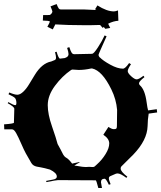

<svg xmlns="http://www.w3.org/2000/svg" viewBox="-51 -1000 800 953"><path d="M441.9 -876 400.9 -875H360.8Q286.6 -875 223.6 -878.9Q223.6 -877.4 210.9 -854L184.1 -867.2Q195.8 -888.2 196.8 -893.1Q192.9 -895 192.9 -895L186 -896.5L161.6 -897.9L163.1 -925.3H184.1Q196.8 -925.3 197.8 -926.3L205.1 -933.1L209 -940.9Q209 -947.8 199.7 -968.3L230 -980Q236.8 -962.4 240.7 -957.8Q244.6 -953.1 250 -953.1H363.8Q374.5 -953.1 396.2 -951.7Q418 -950.2 427.7 -950.2Q423.3 -951.7 420.9 -954.1L432.6 -973.1Q479 -943.4 514.6 -943.4Q521 -943.4 534.7 -948.2L536.6 -897Q511.7 -895.5 485.8 -882.3L496.1 -861.3L471.7 -856.9L463.9 -866.2L459 -861.3L445.8 -876ZM684.1 -452.1 727.1 -458 729 -441.9 687 -436Q682.1 -407.2 681.6 -374Q679.7 -304.7 610.8 -232.9L551.3 -173.8Q547.9 -170.4 547.9 -163.1Q547.9 -148.4 581.1 -123L576.2 -117.2Q547.4 -139.2 532.2 -139.2L525.9 -138.2Q523.9 -138.2 522.9 -137.2L497.1 -126Q489.3 -123 489.3 -114.7Q489.3 -106.4 498 -85.9L489.3 -83Q475.6 -112.8 468.3 -112.8Q450.2 -112.8 450.2 -95.2Q450.2 -93.8 455.1 -66.9H437Q427.2 -105 424.3 -105L237.3 -106Q228.5 -106 179.2 -96.2L178.2 -102.1Q222.2 -109.9 222.2 -111.8Q231 -115.2 231 -124Q231 -141.6 197.3 -158.2L171.9 -165Q165 -167 152.1 -169.2Q139.2 -171.4 131.8 -172.9Q112.3 -176.8 104 -191.9L77.1 -238.8Q68.4 -254.4 54 -287.6Q39.6 -320.8 29.1 -339.4Q18.6 -357.9 9.3 -357.9H-29.8L-30.8 -382.8Q18.1 -386.2 18.1 -391.1L20 -460Q20 -469.7 -12.7 -487.8L-9.8 -493.2Q16.1 -478 24.9 -478Q31.2 -478 30.3 -492.4Q29.3 -506.8 23.4 -513.4Q17.6 -520 -8.8 -532.2L-4.9 -541Q21 -529.8 34.9 -529.8Q48.8 -529.8 64.7 -544.9Q80.6 -560.1 94 -582.8Q107.4 -605.5 122.1 -628.9Q157.2 -686 203.1 -694.8L221.2 -702.1Q227.1 -705.1 227.1 -713.6Q227.1 -722.2 222.2 -741.2L230 -743.2Q239.7 -709 247.1 -709L271 -711.9Q271.5 -711.9 281.2 -716.8Q289.1 -722.2 289.1 -731.7Q289.1 -741.2 282.2 -762.2L293 -766.1Q300.3 -744.1 305.2 -737.5Q310.1 -731 317.9 -731L406.2 -732.9Q414.6 -733.4 435.1 -764.9Q455.6 -796.4 468.3 -824.2L478 -819.8Q438 -731.9 438 -727.5Q438 -723.1 442.9 -715.8H443.8Q460.4 -698.7 496.3 -679Q532.2 -659.2 559.1 -659.2Q570.8 -659.2 589.8 -687L599.1 -681.2Q583 -657.2 583 -647.2Q583 -637.2 600.1 -621.6Q617.2 -606 627.4 -606Q637.7 -606 661.1 -624L666 -617.2Q639.2 -596.2 639.2 -586.9V-584Q640.6 -579.6 643.1 -577.1Q668.5 -555.2 676.8 -492.2Q680.7 -463.4 684.1 -452.1ZM339.8 -652.8 308.1 -654.8Q306.2 -654.8 302.2 -652.8Q257.3 -622.1 221.7 -574Q186 -525.9 186 -478Q186 -433.1 207.3 -372.1Q228.5 -311 234.9 -285.2Q252.4 -253.9 259.8 -238.3Q267.1 -222.7 278.3 -216.8Q289.6 -210.9 307.1 -188L343.3 -195.8L344.2 -193.8Q331.1 -187 317.9 -178.2Q322.3 -177.7 335 -175.8Q360.8 -170.9 375 -170.9L392.1 -171.9L408.2 -170.9Q416 -170.9 418.9 -173.8L430.2 -184.1Q455.1 -206.1 473.1 -235.4Q491.2 -264.6 491.2 -288.1Q491.2 -311.5 461.9 -331.1L487.3 -370.1Q503.9 -358.9 513.4 -358.9Q522.9 -358.9 525.9 -361.3Q529.3 -364.7 529.3 -374L530.3 -454.1Q525.9 -507.3 501.5 -556.6Q456.1 -649.4 406.2 -660.2H401.9Q369.1 -652.8 339.8 -652.8ZM640.1 -581.1Q640.1 -581.1 639.2 -584Q639.2 -582 640.1 -581.1Z"/></svg>

Font: Eater
Style: Regular
Weight: 400
Version: Version 001.002